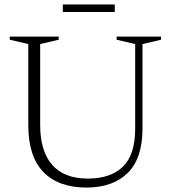

<svg xmlns="http://www.w3.org/2000/svg" viewBox="-20 -835 771 865"><path d="M589 -254.5V-636.5L505.5 -656V-670H705.5V-656L622 -636.5V-256Q622 -121 555 -55.5Q488 10 370 10Q243.5 10 175.5 -60Q107.5 -130 107.5 -271V-636.5L24 -656V-670H244.5V-656L161 -636.5V-272.5Q161 -154.5 214.8 -92.5Q268.5 -30.5 376.5 -30.5Q478 -30.5 533.5 -84Q589 -137.5 589 -254.5ZM263 -781V-815H497V-781Z"/></svg>

Font: Newsreader Text Light
Style: Regular
Weight: 300
Designer: Hugues Gentile
Foundry: Production Type
Version: Version 1.002